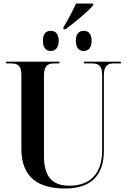

<svg xmlns="http://www.w3.org/2000/svg" viewBox="-20 -1066 725 1096"><path d="M342 -910V-899H354C403 -935 487 -1004 512 -1036V-1046H414C396 -1006 366 -948 342 -910ZM269 -775C294 -775 315 -791 315 -833C315 -876 294 -890 269 -890C245 -890 225 -876 225 -833C225 -791 245 -775 269 -775ZM458 -775C482 -775 503 -791 503 -833C503 -876 482 -890 458 -890C433 -890 413 -876 413 -833C413 -791 433 -775 458 -775ZM351 10C499 10 573 -64 573 -207V-635C573 -692 595 -704 630 -704H670V-714H459V-704H504C542 -704 563 -692 563 -638V-206C563 -80 499 -6 376 -6C288 -6 231 -47 231 -175V-635C231 -692 253 -704 291 -704H319V-714H15V-704H43C80 -704 102 -692 102 -639V-217C102 -54 198 10 351 10Z"/></svg>

Font: Noto Serif Display SemiCondensed SemiBold
Style: Regular
Weight: 600
Width: 4
Designer: Monotype Design Team
Foundry: Monotype Imaging Inc.
Version: Version 2.009